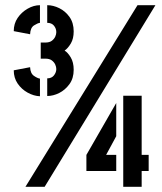

<svg xmlns="http://www.w3.org/2000/svg" viewBox="-20 -720 624 740"><path d="M96 -588 33 -600Q33 -629 48 -651Q63 -673 86.5 -686.5Q110 -700 134 -700V-632Q125 -631 111 -622Q97 -613 96 -588ZM162 -350V-418Q179 -418 188 -429.5Q197 -441 197 -454Q197 -462 193 -471Q189 -480 180 -487Q171 -494 154 -494H137V-556H154Q171 -556 180 -563Q189 -570 193 -579Q197 -588 197 -596Q197 -610 188 -621Q179 -632 162 -632V-700Q185 -700 208.5 -688.5Q232 -677 248 -654.5Q264 -632 264 -599Q264 -571 253 -552.5Q242 -534 229 -525Q241 -518 252.5 -499Q264 -480 264 -451Q264 -418 247.5 -395.5Q231 -373 208 -361.5Q185 -350 162 -350ZM134 -349Q110 -350 86.5 -363Q63 -376 48 -398Q33 -420 33 -449L96 -461Q97 -437 111 -427.5Q125 -418 134 -417ZM78 0 510 -700H579L152 0ZM313 -61V-123L428 -323V-195L389 -123H428V-61ZM455 0V-351H526V-123H553V-61H526V0Z"/></svg>

Font: Stick No Bills
Style: Bold
Weight: 700
Version: Version 2.000